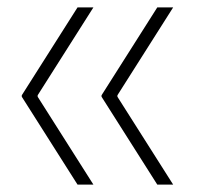

<svg xmlns="http://www.w3.org/2000/svg" viewBox="-20 -530 538 520"><path d="M39 -268V-272L190 -510H233L82 -272V-268L233 -30H190ZM255 -268V-272L406 -510H449L298 -272V-268L449 -30H406Z"/></svg>

Font: Encode Sans Narrow
Style: Thin
Weight: 250
Designer: Pablo Impallari, Andres Torresi
Foundry: Pablo Impallari, Andres Torresi
Version: Version 1.000; ttfautohint (v1.00) -l 8 -r 50 -G 200 -x 14 -